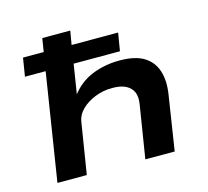

<svg xmlns="http://www.w3.org/2000/svg" viewBox="-102 -823 1019 941"><g transform="rotate(-15 407.5 -352.5)"><path d="M77 0 163 -544H58L73 -637H178L189 -705H331L319 -635H555L540 -544H305L280 -387H275Q320 -448 385 -474.5Q450 -501 526 -501Q604 -501 648.5 -474Q693 -447 709.5 -396.5Q726 -346 715 -277L672 0H523L566 -268Q572 -306 561.5 -329.5Q551 -353 525.5 -366.5Q500 -380 456 -380Q409 -380 367.5 -363Q326 -346 299.5 -319.5Q273 -293 268 -261L226 0Z"/></g></svg>

Font: Nunito Sans 7pt Expanded
Style: Bold Italic
Weight: 700
Width: 7
Italic angle: -9°
Designer: Vernon Adams
Foundry: Vernon Adams
Version: Version 3.101;gftools[0.9.27]